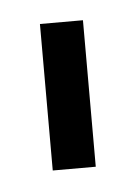

<svg xmlns="http://www.w3.org/2000/svg" viewBox="-29 -739 152 217"><g transform="rotate(-5 47.5 -631.0)"><path d="M23.3 -714.3H72.1V-548.1H23.3Z"/></g></svg>

Font: Marapfhont
Style: Book
Weight: 400
Version: Version 0.15